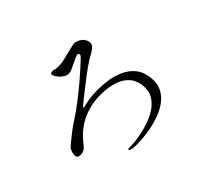

<svg xmlns="http://www.w3.org/2000/svg" viewBox="-151 -971 1303 1216"><g transform="rotate(-30 500.0 -363.0)"><path d="M501 -1Q523 -7 561.5 -24Q600 -41 641.5 -67Q683 -93 715.5 -128Q748 -163 760 -206.5Q772 -250 750 -301Q730 -346 694.5 -367Q659 -388 616 -391Q573 -394 529.5 -386Q486 -378 450 -364Q414 -350 393 -337Q348 -310 318.5 -279Q289 -248 272 -219.5Q255 -191 246 -169.5Q237 -148 232 -139Q221 -122 202.5 -113.5Q184 -105 170 -110Q160 -114 156.5 -129Q153 -144 155 -161Q157 -178 164 -188Q169 -196 181.5 -213.5Q194 -231 209 -251Q224 -271 238 -288.5Q252 -306 261 -315Q298 -355 341.5 -411.5Q385 -468 426 -528Q467 -588 498 -639Q503 -647 505.5 -655Q508 -663 504 -667Q499 -672 494.5 -671.5Q490 -671 485 -668Q481 -666 465.5 -653Q450 -640 433.5 -626Q417 -612 410 -606Q400 -598 384.5 -593Q369 -588 349 -595Q314 -606 291 -635Q281 -648 293 -655Q305 -662 317 -661Q329 -660 342 -663Q355 -666 380 -675Q390 -679 409 -689.5Q428 -700 449.5 -712Q471 -724 489 -733.5Q507 -743 513 -744Q526 -746 548 -741.5Q570 -737 586 -720Q603 -701 602 -684.5Q601 -668 588.5 -653Q576 -638 561 -624Q539 -603 520 -580Q501 -557 482 -534Q453 -496 420 -452.5Q387 -409 362 -373Q354 -361 358.5 -360.5Q363 -360 369 -364Q382 -373 414 -387Q446 -401 489.5 -413Q533 -425 581.5 -430.5Q630 -436 676.5 -428Q723 -420 760.5 -394Q798 -368 819 -317Q842 -262 832 -216Q822 -170 790 -133Q758 -96 714 -68Q670 -40 625.5 -21Q581 -2 545.5 8Q510 18 495 19Q489 19 481 19.5Q473 20 471 13Q470 8 478.5 5.5Q487 3 501 -1Z"/></g></svg>

Font: Shippori Mincho TTF
Style: Regular
Weight: 400
Version: Version 2.100